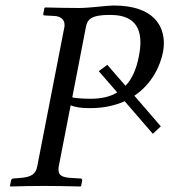

<svg xmlns="http://www.w3.org/2000/svg" viewBox="-20 -674 614 696"><path d="M115 -71C110 -43 93 -32 54 -29L29 -27C24 -27 21 -24 20 -19L16 0L18 2C53 1 101 0 141 0C179 0 227 1 272 2L274 0L278 -19C279 -24 276 -27 272 -27L237 -29C206 -31 192 -38 192 -59C192 -62 192 -66 193 -71L236 -292C256 -285 273 -282 307 -282C357 -282 398 -292 432 -307L534 -189L563 -216L467 -327C530 -369 561 -434 571 -486C573 -496 574 -506 574 -518C574 -577 540 -654 392 -654C367 -654 305 -645 266 -645C228 -645 179 -646 144 -647L141 -645L137 -624C136 -620 138 -618 142 -618L179 -616C193 -615 214 -608 214 -584C214 -581 214 -577 213 -574ZM291 -574C296 -603 309 -620 378 -620C435 -620 489 -602 489 -520C489 -505 487 -488 483 -468C474 -422 458 -387 435 -363L369 -439L338 -416L405 -339C379 -323 346 -316 309 -316C285 -316 252 -318 242 -321Z"/></svg>

Font: Libertinus Serif
Style: Italic
Weight: 400
Italic angle: -12°
Designer: Philipp H. Poll, Khaled Hosny
Foundry: Caleb Maclennan
Version: Version 7.050;RELEASE